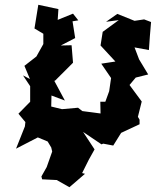

<svg xmlns="http://www.w3.org/2000/svg" viewBox="-20 -585 651 802"><path d="M285 -528 221 -502 224 -547 140 -565 124 -466 161 -444V-401L132 -349L82 -310L105 -255L76 -270L106 -225V-160L57 -110L86 -75L84 -57L47 36L138 -11L179 6L194 31L198 48L175 113L153 152L156 164L217 167L270 197L335 141L323 138L351 82L375 39L327 -34L404 18L411 15L453 23L486 -30L563 -66V-85L556 -97L572 -161L521 -230L547 -261L599 -274L561 -337L542 -387L602 -376C605 -415 607 -454 611 -493L582 -504L542 -498L470 -527L423 -494L476 -501L409 -452L400 -395L462 -328L403 -319L444 -259L436 -204L420 -160H399L400 -111L324 -121L306 -135L239 -129L194 -140L195 -186L251 -165L207 -247L211 -249L285 -323L279 -396L234 -395L294 -426L283 -496L307 -500Z"/></svg>

Font: Asimov Aggro
Style: It
Weight: 500
Designer: Google
Version: Version 2.000980; 2014